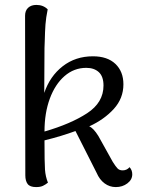

<svg xmlns="http://www.w3.org/2000/svg" viewBox="-20 -750 586 781"><path d="M518 -41Q518 -19 498 -4Q478 11 451 11Q426 11 405.5 -4Q385 -19 373 -47L287 -217Q230 -196 161 -179Q161 -88 163 -60Q165 -32 175 -7Q165 1 154.5 6Q144 11 127 11Q102 11 92.5 -1.5Q83 -14 83 -37L82 -686Q82 -707 94.5 -718.5Q107 -730 128 -730Q156 -730 174 -712Q167 -678 165 -651Q163 -624 162 -582L161 -555L160 -372Q183 -440 235 -480.5Q287 -521 358 -521Q417 -521 449.5 -490Q482 -459 482 -407Q482 -350 443 -307Q404 -264 343 -236Q360 -229 380 -197L439 -91Q451 -72 458.5 -64.5Q466 -57 479 -57Q496 -57 507 -70Q518 -58 518 -41ZM401 -402Q401 -439 382 -456.5Q363 -474 331 -474Q281 -474 242.5 -440.5Q204 -407 182.5 -348.5Q161 -290 161 -215Q268 -246 334.5 -289.5Q401 -333 401 -402Z"/></svg>

Font: Arima Madurai
Style: Regular
Weight: 400
Designer: Joana Correia and Natanael Gama
Foundry: NDISCOVER
Version: Version 1.020